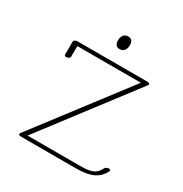

<svg xmlns="http://www.w3.org/2000/svg" viewBox="-142 -687 764 803"><g transform="rotate(30 240.0 -285.5)"><path d="M220 -544.4C220 -532.2 222.4 -514.2 243.4 -514.2C262.5 -514.2 269.3 -528.3 271.2 -534.2C272.7 -538.6 273.7 -543.9 273.7 -548.8C273.7 -561 270.8 -578.6 249.8 -578.6C230.7 -578.6 224.4 -564.5 222.4 -558.6C220.9 -554.2 220 -549.3 220 -544.4ZM438.5 -51.8C421.9 -20 405.8 -8.8 344.2 -8.8H91.8L422.9 -443.4C426.8 -448.2 423.8 -453.6 417 -454.6H74.7C67.4 -454.6 60.1 -450.2 58.6 -445.3V-443.8L58.1 -380.4C58.1 -375.8 62.1 -374 66.9 -374C74.6 -374 84.5 -378.6 84.5 -384.3L85 -437H391.6L60.1 -2.4C56.2 2.4 59.6 8.8 68.4 8.8H337.9C409.2 8.8 442.9 -11.7 462.9 -49.8C463.4 -50.8 463.9 -51.8 463.9 -52.7C463.9 -57.7 460.2 -59.5 455.6 -59.5C448.9 -59.5 440.2 -55.5 438.5 -51.8Z"/></g></svg>

Font: WireWyrm
Style: Light
Weight: 200
Version: Version 001.000